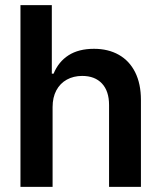

<svg xmlns="http://www.w3.org/2000/svg" viewBox="-20 -727 627 747"><path d="M184.6 0H59.6V-707H181.6V-440.4H188.5Q207.5 -486.8 246.8 -512Q286.1 -537.1 345.7 -537.1Q400.9 -537.1 442.1 -513.9Q483.4 -490.7 505.9 -445.8Q528.3 -400.9 528.3 -337.9V0H404.3V-318.4Q404.3 -372.6 376.7 -402.1Q349.1 -431.6 299.8 -431.6Q266.1 -431.6 240 -417.2Q213.9 -402.8 199.2 -375.5Q184.6 -348.1 184.6 -310.5Z"/></svg>

Font: Pretendard GOV SemiBold
Style: Regular
Weight: 600
Designer: Base glyphs from Inter by Rasmus Andersson; Hangeul glyphs from Noto Sans CJK(Source Han Sans) by Jang Soo-young and Kan
Foundry: Kil Hyung-jin
Version: Version 1.309